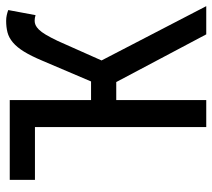

<svg xmlns="http://www.w3.org/2000/svg" viewBox="-54 -654 707 640"><g transform="rotate(-90 300.0 -333.5)"><path d="M197 0V-571H21V-655H287V-384H349L418 -546Q434 -584 448.5 -607.5Q463 -631 479 -644.5Q495 -658 512.5 -662.5Q530 -667 551 -667Q561 -667 570 -665Q579 -663 587 -660L570 -569Q561 -572 551 -572Q544 -572 537 -569Q530 -566 522 -558Q514 -550 505 -535Q496 -520 484 -495L419 -349L600 0H506L347 -300H287V0Z"/></g></svg>

Font: Source Code Pro Medium
Style: Regular
Weight: 500
Monospace: yes
Designer: Paul D. Hunt, Teo Tuominen
Foundry: Adobe Systems Incorporated
Version: Version 2.030;PS 1.000;hotconv 16.6.51;makeotf.lib2.5.65220